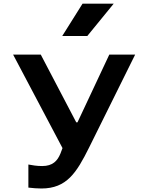

<svg xmlns="http://www.w3.org/2000/svg" viewBox="-20 -838 818 1069"><path d="M326.5 -637.5 439.5 -817.5H613L466 -637.5ZM53 -534 328 -13.5 316.5 17C300 57.5 273.5 86.5 215 86.5C184.5 86.5 159.5 82 138 78V206.5C167.5 209.5 182.5 211.5 210.5 211.5C351.5 211.5 406.5 123.5 476.5 -17.5L732.5 -534H588.5L411.5 -157H404.5L207 -534Z"/></svg>

Font: Monaspace Neon Wide
Style: Bold
Weight: 700
Width: 7
Designer: Riley Cran & the Lettermatic Team
Foundry: Lettermatic
Version: Version 1.000 (Monaspace Neon)